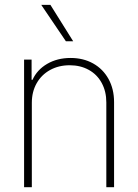

<svg xmlns="http://www.w3.org/2000/svg" viewBox="-20 -778 574 798"><path d="M112.3 0H80.1V-530.3H111.3V-446.3H115.2Q133.8 -487.8 176 -512.5Q218.3 -537.1 273.4 -537.1Q326.2 -537.1 367.2 -514.2Q408.2 -491.2 431.2 -449.5Q454.1 -407.7 454.1 -353.5V0H421.9V-352.5Q421.9 -397.9 402.8 -433.1Q383.8 -468.3 349.1 -487.5Q314.5 -506.8 269.5 -506.8Q224.1 -506.8 188.2 -487.1Q152.3 -467.3 132.3 -431.9Q112.3 -396.5 112.3 -350.6ZM151.4 -757.8H189.5L284.2 -606.4H253.9Z"/></svg>

Font: Pretendard Std Thin
Style: Regular
Weight: 100
Designer: Base glyphs from Inter by Rasmus Andersson; Hangeul glyphs from Noto Sans CJK(Source Han Sans) by Jang Soo-young and Kan
Foundry: Kil Hyung-jin
Version: Version 1.309